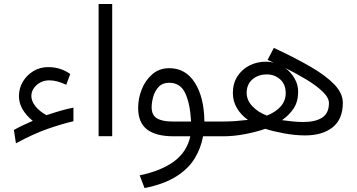

<svg xmlns="http://www.w3.org/2000/svg" viewBox="-20 -685 1795 965"><path d="M137.7 -202.1Q137.7 -176.8 157.7 -151.4Q177.7 -126 213.4 -106Q257.3 -120.6 287.1 -129.2Q316.9 -137.7 349.1 -144V-75.7Q290.5 -62 219.7 -37.4Q148.9 -12.7 60.1 35.2L49.8 -31.7Q75.2 -45.9 94.2 -54.9Q113.3 -64 144.5 -77.6Q75.2 -134.8 75.2 -201.7Q75.2 -241.7 95 -274.7Q114.7 -307.6 147.9 -327.6Q181.2 -347.7 221.7 -347.7Q284.7 -347.7 333 -313L313 -258.8Q266.6 -281.2 228 -281.2Q190.9 -281.2 164.3 -257.6Q137.7 -233.9 137.7 -202.1Z M543.9 -665V-0.5H475.6V-665Z M831.1 -342.3Q913.1 -342.3 959.5 -269Q1005.9 -195.8 1007.3 -74.2H1073.2V0H1000.5Q989.7 60.5 957.8 112.3Q925.8 164.1 865 202.4Q804.2 240.7 706.5 260.3L682.1 196.3Q791.5 173.3 855.5 125.7Q919.4 78.1 936.5 0H852.1Q763.7 0 719 -34.4Q674.3 -68.8 674.3 -142.6Q674.3 -189.9 692.4 -235.8Q710.4 -281.7 745.6 -312Q780.8 -342.3 831.1 -342.3ZM847.2 -74.2H940.4Q935.5 -164.1 911.1 -216.6Q886.7 -269 830.1 -269Q796.9 -269 777.6 -248.5Q758.3 -228 750.2 -199.2Q742.2 -170.4 742.2 -145.5Q742.2 -106.9 768.3 -90.6Q794.4 -74.2 847.2 -74.2Z M1324.7 -383.8 1356.4 -444.3Q1462.4 -395 1540.3 -349.9Q1618.2 -304.7 1660.6 -260.3Q1703.1 -215.8 1703.1 -168.5Q1703.1 -85.9 1651.9 -45.2Q1600.6 -4.4 1513.7 -4.4Q1462.9 -4.4 1406.5 -14.9Q1350.1 -25.4 1313.5 -37.6Q1271 -22.5 1213.1 -11.2Q1155.3 0 1102.1 0H1053.7V-74.2H1095.7Q1133.3 -74.2 1162.6 -76.4Q1191.9 -78.6 1226.1 -82.5Q1191.4 -106.9 1170.9 -141.4Q1150.4 -175.8 1150.4 -217.3Q1150.4 -265.6 1173.1 -301Q1195.8 -336.4 1233.6 -355.7Q1271.5 -375 1316.9 -375Q1336.4 -375 1356 -370.1Q1340.3 -377 1324.7 -383.8ZM1397.5 -81.1Q1424.8 -77.1 1452.1 -74.5Q1479.5 -71.8 1504.9 -71.8Q1565.4 -71.8 1599.4 -94Q1633.3 -116.2 1633.3 -167Q1633.3 -193.8 1602.1 -224.1Q1570.8 -254.4 1520.5 -284.9Q1470.2 -315.4 1413.6 -343.3Q1442.4 -322.3 1460.4 -291Q1478.5 -259.8 1478.5 -224.6Q1478.5 -174.3 1456.1 -140.4Q1433.6 -106.4 1397.5 -81.1ZM1219.7 -218.3Q1219.7 -182.1 1247.6 -151.9Q1275.4 -121.6 1321.3 -104Q1365.7 -121.6 1390.9 -150.1Q1416 -178.7 1416 -216.8Q1416 -261.7 1387.7 -286.4Q1359.4 -311 1321.8 -311Q1276.9 -311 1248.3 -285.6Q1219.7 -260.3 1219.7 -218.3Z"/></svg>

Font: Vazirmatn UI FD Light
Style: Regular
Weight: 300
Designer: Saber Rastikerdar
Foundry: Saber Rastikerdar
Version: Version 33.003